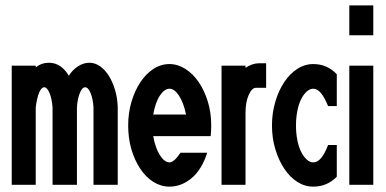

<svg xmlns="http://www.w3.org/2000/svg" viewBox="-20 -694 1444 719"><path d="M23.9 -2V-448.2H113.8V-441.9Q135.7 -459 163.1 -459Q209 -459 237.8 -410.2Q252 -433.1 272.5 -446Q293 -459 314.9 -459Q335.9 -459 354.5 -446Q373 -433.1 387.5 -410.2Q401.9 -387.2 410.9 -356.7Q419.9 -326.2 420.9 -292V-2H330.1V-292Q328.1 -324.2 319.1 -345.7Q310.1 -367.2 298.8 -367.2Q287.6 -367.2 278.8 -345.2Q270 -323.2 268.1 -292V-2H176.8V-292Q173.8 -327.1 164.8 -347.2Q155.8 -367.2 146 -367.2Q134.8 -367.2 126.5 -347.2Q118.2 -327.1 113.8 -292V-2Z M460 -224.1Q460 -271 472.4 -313Q484.9 -355 505.9 -386.5Q526.9 -418 554.7 -436Q582.5 -454.1 614.7 -454.1Q645.5 -454.1 674.1 -436Q702.6 -418 724.1 -386.5Q745.6 -355 758.3 -313.5Q771 -272 771 -224.1Q771 -215.3 770.5 -205.6Q770 -195.8 769 -184.1H553.7Q562.5 -137.2 579.6 -111.6Q596.7 -85.9 614.7 -85.9Q631.8 -85.9 655.8 -122.1H755.9Q735.8 -59.1 697.8 -27.1Q659.7 4.9 614.7 4.9Q582.5 4.9 554.2 -12.9Q525.9 -30.8 504.9 -62.5Q483.9 -94.2 471.9 -135.5Q460 -176.8 460 -224.1ZM553.7 -265.1H676.8Q667 -311 649.9 -336.4Q632.8 -361.8 614.7 -361.8Q595.7 -361.8 578.9 -336.4Q562 -311 553.7 -265.1Z M809.6 -2V-448.2H899.4V-439.9Q910.6 -447.8 923.6 -452.4Q936.5 -457 948.7 -457H976.6V-365.2H938.5Q923.3 -365.2 911.4 -338.6Q899.4 -312 899.4 -271V-2Z M998.5 -224.1Q998.5 -271 1011 -313Q1023.4 -355 1044.4 -386.5Q1065.4 -418 1093.3 -436Q1121.1 -454.1 1153.3 -454.1Q1205.1 -454.1 1241.2 -416V-296.9H1208.5Q1182.6 -361.8 1153.3 -361.8Q1140.1 -361.8 1128.2 -350.8Q1116.2 -339.8 1107.2 -321.5Q1098.1 -303.2 1093.3 -277.6Q1088.4 -252 1088.4 -224.1Q1088.4 -195.3 1093.3 -170.2Q1098.1 -145 1107.2 -126.5Q1116.2 -107.9 1128.2 -96.9Q1140.1 -85.9 1153.3 -85.9Q1184.1 -85.9 1208.5 -150.9H1241.2V-32.2Q1205.1 4.9 1153.3 4.9Q1121.1 4.9 1093.3 -12.9Q1065.4 -30.8 1044.4 -62.5Q1023.4 -94.2 1011 -135.5Q998.5 -176.8 998.5 -224.1Z M1288.1 -2V-448.2H1377.9V-2ZM1288.1 -562V-673.8H1377.9V-562Z"/></svg>

Font: Fundamental  Brigade Condensed
Style: Regular
Weight: 400
Width: 3
Designer: Peter Wiegel, original typeface by Carl Albert Fahrenwaldt 1901
Foundry: Peter Wiegel
Version: Version 0.000 2012 initial release